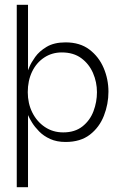

<svg xmlns="http://www.w3.org/2000/svg" viewBox="-20 -583 506 802"><path d="M254 10Q217 10 189.5 -2.5Q162 -15 143.5 -34Q125 -53 114.5 -70Q104 -87 99.5 -97Q95 -107 97 -102V-289Q96 -287 103 -304Q110 -321 127 -345Q144 -369 175 -387.5Q206 -406 254 -406Q314 -406 353.5 -376Q393 -346 413 -299Q433 -252 433 -200Q433 -148 414 -99.5Q395 -51 355.5 -20.5Q316 10 254 10ZM50 199V-563H97V-119V199ZM244 -30Q293 -30 324.5 -55Q356 -80 370.5 -118.5Q385 -157 385 -198Q385 -240 368.5 -278Q352 -316 319.5 -340Q287 -364 238 -364Q197 -364 164.5 -342.5Q132 -321 114 -283.5Q96 -246 96 -198Q96 -151 115 -113Q134 -75 167.5 -52.5Q201 -30 244 -30Z"/></svg>

Font: Darker Grotesque
Style: Regular
Weight: 400
Designer: Gabriel Lam
Foundry: TypeRant
Version: Version 1.000;gftools[0.9.28]